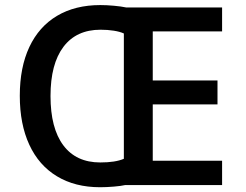

<svg xmlns="http://www.w3.org/2000/svg" viewBox="-20 -744 988 772"><path d="M59.6 -358.9Q59.6 -473.1 98.1 -555.2Q136.7 -637.2 209.5 -680.4Q282.2 -723.6 383.3 -723.6Q409.2 -723.6 438.2 -720.9Q467.3 -718.3 487.8 -713.9H873V-617.7H594.2V-420.4H854.5V-324.2H594.2V-97.7H873V0H483.9Q466.8 3.9 438 6.3Q409.2 8.8 382.3 8.8Q281.7 8.8 209 -35.2Q136.2 -79.1 97.9 -161.9Q59.6 -244.6 59.6 -358.9ZM478 -105.5V-609.4Q462.4 -616.7 437.5 -620.6Q412.6 -624.5 384.3 -624.5Q287.1 -624.5 235.1 -555.7Q183.1 -486.8 183.1 -357.9Q183.1 -228.5 234.6 -159.7Q286.1 -90.8 383.3 -90.8Q443.8 -90.8 478 -105.5Z"/></svg>

Font: Viking Open Sans Light
Style: Bold
Weight: 600
Foundry: Ascender Corporation
Version: Version 2.001